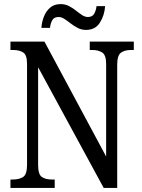

<svg xmlns="http://www.w3.org/2000/svg" viewBox="-20 -917 695 937"><path d="M31 0V-41H43Q74 -41 93 -53.5Q112 -66 112 -113V-605Q112 -649 93 -661Q74 -673 45 -673H31V-714H197L498 -153V-605Q498 -648 479 -660.5Q460 -673 431 -673H418V-714H633V-673H618Q589 -673 570.5 -660Q552 -647 552 -601V0H486L166 -589V-113Q166 -66 184 -53.5Q202 -41 232 -41H247V0ZM400 -771Q378 -771 359.5 -780.5Q341 -790 325 -802.5Q309 -815 294.5 -824.5Q280 -834 266 -834Q243 -834 234.5 -817.5Q226 -801 224 -781H182Q184 -810 194.5 -836.5Q205 -863 225 -880Q245 -897 276 -897Q298 -897 316.5 -887.5Q335 -878 350.5 -865.5Q366 -853 380.5 -843.5Q395 -834 409 -834Q431 -834 440 -850.5Q449 -867 451 -887H493Q490 -842 467.5 -806.5Q445 -771 400 -771Z"/></svg>

Font: Noto Serif Armenian Condensed
Style: Regular
Weight: 400
Width: 3
Designer: Monotype Design Team
Foundry: Monotype Imaging Inc.
Version: Version 2.008; ttfautohint (v1.8.4.7-5d5b)